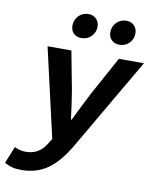

<svg xmlns="http://www.w3.org/2000/svg" viewBox="-145 -781 845 1048"><g transform="rotate(10 278.0 -257.0)"><path d="M44 194Q-11 194 -48 170L-10 77Q20 92 52 92Q126 92 165 27L183 -2L70 -496H202L243 -280Q255 -208 265 -124H269Q304 -197 347 -280L465 -496H604L307 14Q252 108 190.5 151Q129 194 44 194ZM243 -572Q217 -572 200.5 -588Q184 -604 184 -632Q184 -663 206 -685.5Q228 -708 260 -708Q286 -708 303 -691.5Q320 -675 320 -648Q320 -616 298 -594Q276 -572 243 -572ZM454 -572Q428 -572 411 -588Q394 -604 394 -632Q394 -663 416 -685.5Q438 -708 470 -708Q496 -708 513 -691.5Q530 -675 530 -648Q530 -616 508 -594Q486 -572 454 -572Z"/></g></svg>

Font: TypoPRO Source Code Pro
Style: Bold Italic
Weight: 700
Italic angle: -11°
Monospace: yes
Designer: Paul D. Hunt, Teo Tuominen
Foundry: Adobe Systems Incorporated
Version: Version 1.030;PS 1.0;hotconv 1.0.84;makeotf.lib2.5.63406